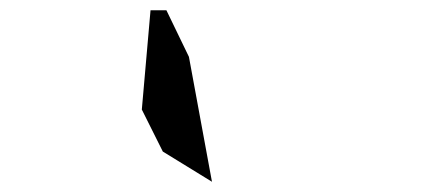

<svg xmlns="http://www.w3.org/2000/svg" viewBox="-20 -876 856 375"><path d="M257 -662 274 -856H305L349 -765L394 -521L298 -580Z"/></svg>

Font: DSEG14 Modern
Style: Bold Italic
Weight: 700
Italic angle: -5°
Designer: Keshikan(Twitter:@keshinomi_88pro)
Version: Version 0.46